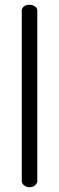

<svg xmlns="http://www.w3.org/2000/svg" viewBox="-20 -783 247 803"><path d="M136 -739V-26Q136 -16 126.5 -8Q117 0 103.5 0Q89.9 0 80.5 -8Q71 -16 71 -26V-739Q71 -749.3 80.2 -756.1Q89.4 -763 102.5 -763Q117 -763 126.5 -756.1Q136 -749.3 136 -739Z"/></svg>

Font: Dosis
Style: Regular
Weight: 400
Designer: Edgar Tolentino, Pablo Impallari, Igino Marini
Foundry: Edgar Tolentino, Pablo Impallari, Igino Marini
Version: Version 1.007;Glyphs 3.1.1 (3134)